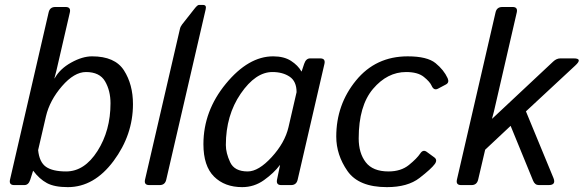

<svg xmlns="http://www.w3.org/2000/svg" viewBox="-20 -749 2362 777"><path d="M37.6 0Q15.6 0 20.5 -22L176.8 -698.7Q181.6 -720.7 203.6 -720.7H245.6Q267.6 -720.7 262.7 -698.7L208 -461.9Q204.6 -447.8 200.2 -432.1H201.2Q222.7 -470.7 268.1 -495.8Q313.5 -521 352.5 -521Q445.3 -521 481.7 -464.1Q518.1 -407.2 518.1 -327.6Q518.1 -203.1 439.5 -97.4Q360.8 8.3 254.4 8.3Q200.2 8.3 169.9 -8.1Q139.6 -24.4 114.7 -57.6H113.8L102.5 -22Q95.7 0 78.6 0ZM134.3 -141.6Q139.2 -92.8 166 -74Q192.9 -55.2 247.6 -55.2Q321.8 -55.2 374.5 -137.9Q427.2 -220.7 427.2 -331.1Q427.2 -381.8 405.3 -419.7Q383.3 -457.5 328.1 -457.5Q280.3 -457.5 230.7 -400.1Q181.2 -342.8 166 -278.3Z M584 0Q562 0 566.9 -22L708 -631.3Q710 -641.1 716.8 -649.9L765.6 -711.9Q778.8 -729 784.7 -729H801.8Q816.4 -729 812.5 -711.9L652.8 -22Q647.9 0 626 0Z M803.2 -165.5Q803.2 -299.8 894.3 -410.4Q985.4 -521 1085.4 -521Q1129.4 -521 1157.7 -502.7Q1186 -484.4 1199.7 -460H1200.7L1210.9 -490.7Q1218.3 -512.7 1234.9 -512.7H1275.9Q1297.9 -512.7 1293 -490.7L1184.6 -22Q1179.7 0 1157.7 0H1118.2Q1096.7 0 1101.1 -22L1113.3 -80.6H1112.3Q1088.4 -48.8 1048.6 -20.3Q1008.8 8.3 960 8.3Q889.2 8.3 846.2 -34.4Q803.2 -77.1 803.2 -165.5ZM894 -162.1Q894 -129.9 911.4 -92.5Q928.7 -55.2 982.4 -55.2Q1026.4 -55.2 1079.6 -113.3Q1132.8 -171.4 1147.5 -234.4L1180.2 -376Q1180.2 -419.9 1152.1 -438.7Q1124 -457.5 1082.5 -457.5Q1014.2 -457.5 954.1 -369.9Q894 -282.2 894 -162.1Z M1340.8 -196.3Q1340.8 -325.7 1420.7 -423.3Q1500.5 -521 1629.9 -521Q1709 -521 1742.7 -493.4Q1776.4 -465.8 1791.5 -432.6Q1799.3 -415 1784.7 -407.2L1752.4 -390.1Q1735.8 -381.3 1726.6 -402.3Q1719.7 -418 1695.3 -437.7Q1670.9 -457.5 1623.5 -457.5Q1547.4 -457.5 1489.5 -389.2Q1431.6 -320.8 1431.6 -189Q1431.6 -129.4 1460.2 -92.3Q1488.8 -55.2 1552.2 -55.2Q1602.5 -55.2 1634.8 -81.3Q1667 -107.4 1680.7 -127.9Q1691.9 -145 1706.5 -134.8L1737.3 -112.3Q1751.5 -102.1 1739.7 -85.4Q1725.6 -65.9 1677.7 -28.8Q1629.9 8.3 1545.9 8.3Q1431.6 8.3 1386.2 -56.9Q1340.8 -122.1 1340.8 -196.3Z M1846.2 0Q1824.2 0 1829.1 -22L1985.4 -698.7Q1990.2 -720.7 2012.7 -720.7H2054.7Q2076.2 -720.7 2071.3 -698.7L1979 -298.3Q1975.6 -284.2 1971.2 -269H1972.2L2218.8 -500Q2232.4 -512.7 2247.6 -512.7H2301.8Q2339.4 -512.7 2308.1 -483.9L2108.4 -298.3L2219.7 -28.8Q2231.4 0 2200.2 0H2160.6Q2144.5 0 2137.2 -18.1L2046.4 -239.7L1943.4 -143.1L1915 -22Q1909.7 0 1888.2 0Z"/></svg>

Font: Istok Web
Style: Italic
Weight: 400
Italic angle: -13°
Designer: Andrey V. Panov
Foundry: Andrey V. Panov
Version: Version 1.0.2g